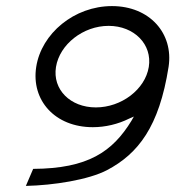

<svg xmlns="http://www.w3.org/2000/svg" viewBox="-20 -605 576 631"><path d="M99 -385C82 -275 161 -187 285 -187C326 -187 368 -197 404 -215L420 -222L412 -208C350 -107 270 -51 89 -50L65 6C156 4 271 -14 332 -46C434 -100 503 -188 534 -385C551 -495 472 -585 348 -585C224 -585 116 -495 99 -385ZM164 -385C176 -459 253 -520 337 -520C421 -520 481 -459 469 -385C457 -311 379 -252 295 -252C211 -252 152 -311 164 -385Z"/></svg>

Font: Charger Sport
Style: LitExtObl
Weight: 300
Designer: Jasper
Foundry: Cannot Into Space Fonts
Version: Version 1.1